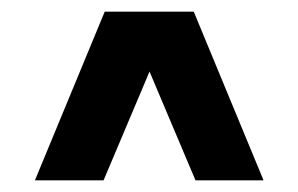

<svg xmlns="http://www.w3.org/2000/svg" viewBox="-20 -693 513 330"><path d="M40 -383 160 -673H313L433 -383H316L237 -570L158 -383Z"/></svg>

Font: Geist ExtBd
Style: Regular
Weight: 400
Designer: Basement.studio, Andrés Briganti, Mateo Zaragoza
Foundry: Basement.studio, Vercel, Andrés Briganti, Guido Ferreyra, Mateo Zaragoza
Version: Version 1.401